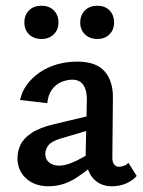

<svg xmlns="http://www.w3.org/2000/svg" viewBox="-20 -643 499 670"><path d="M370 7Q328 7 303 -23Q278 -53 279 -110L283 -287Q284 -315 278 -332Q272 -349 260.5 -357Q249 -365 233 -365Q215 -365 195.5 -357.5Q176 -350 162 -331.5Q148 -313 145 -283L50 -294Q56 -323 74 -347.5Q92 -372 119 -390.5Q146 -409 179.5 -418.5Q213 -428 249 -428Q316 -428 345.5 -393.5Q375 -359 374 -301L372 -92Q372 -77 378.5 -69Q385 -61 395 -61Q404 -61 413 -64.5Q422 -68 428 -75L457 -29Q443 -13 420.5 -3Q398 7 370 7ZM149 7Q101 7 71 -20.5Q41 -48 41 -91Q41 -116 52 -138.5Q63 -161 91 -179.5Q119 -198 170 -210L334 -249L339 -203L193 -160Q159 -150 148.5 -135.5Q138 -121 138 -106Q138 -87 151.5 -76Q165 -65 186 -65Q213 -65 249.5 -83.5Q286 -102 331 -129L337 -95Q293 -53 247 -23Q201 7 149 7ZM125 -507Q98 -507 81.5 -523Q65 -539 65 -564Q65 -591 81.5 -607Q98 -623 125 -623Q151 -623 167.5 -607Q184 -591 184 -564Q184 -539 167.5 -523Q151 -507 125 -507ZM320 -507Q293 -507 276.5 -523Q260 -539 260 -564Q260 -591 276.5 -607Q293 -623 320 -623Q346 -623 362 -607Q378 -591 378 -564Q378 -539 362 -523Q346 -507 320 -507Z"/></svg>

Font: Ysabeau Office SemiBold
Style: Regular
Weight: 600
Designer: Christian Thalmann (Catharsis Fonts)
Version: Version 2.001;gftools[0.9.30]; featfreeze: tnum,lnum,ss02